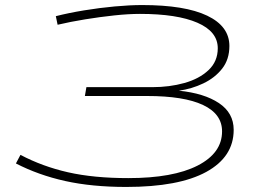

<svg xmlns="http://www.w3.org/2000/svg" viewBox="-20 -730 1075 760"><path d="M43 -83 61 -117Q148 -71 249.5 -48Q351 -25 488 -25Q665 -25 762 -74.5Q859 -124 859 -210Q859 -279 783.5 -314.5Q708 -350 562 -350H316L322 -385H583Q651 -385 710 -401.5Q769 -418 805.5 -452.5Q842 -487 842 -539Q842 -605 761.5 -640Q681 -675 534 -675Q489 -675 432.5 -669Q376 -663 317.5 -653.5Q259 -644 208 -632L201 -666Q252 -679 313 -689Q374 -699 434 -704.5Q494 -710 543 -710Q712 -710 800 -668Q888 -626 888 -548Q888 -495 859.5 -458.5Q831 -422 785 -400Q739 -378 688 -371Q788 -361 846.5 -322Q905 -283 905 -216Q905 -109 796.5 -49.5Q688 10 480 10Q344 10 238 -13.5Q132 -37 43 -83Z"/></svg>

Font: Georama ExtraExtended ExtraLight
Style: Italic
Weight: 200
Width: 8
Italic angle: -9°
Designer: Jean-Baptiste Levee
Foundry: Production Type
Version: Version 1.000